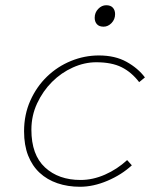

<svg xmlns="http://www.w3.org/2000/svg" viewBox="-20 -702 640 734"><path d="M286 12Q239 12 199.5 -1.5Q160 -15 131.5 -41.5Q103 -68 87.5 -107.5Q72 -147 72 -200Q72 -264 96 -317.5Q120 -371 160 -409.5Q200 -448 251.5 -469Q303 -490 358 -490Q420 -490 464 -465.5Q508 -441 534 -406L512 -388Q483 -426 445 -445Q407 -464 348 -464Q303 -464 258.5 -444Q214 -424 179 -389Q144 -354 122 -307Q100 -260 100 -206Q100 -110 152 -62Q204 -14 288 -14Q335 -14 381.5 -34.5Q428 -55 466 -90L484 -70Q445 -34 391 -11Q337 12 286 12ZM376 -600Q359 -600 350.5 -609.5Q342 -619 342 -634Q342 -654 355.5 -668Q369 -682 386 -682Q403 -682 411.5 -672.5Q420 -663 420 -648Q420 -628 406.5 -614Q393 -600 376 -600Z"/></svg>

Font: Source Code Pro ExtraLight
Style: Italic
Weight: 200
Italic angle: -11°
Monospace: yes
Designer: Paul D. Hunt, Teo Tuominen
Foundry: Adobe Systems Incorporated
Version: Version 1.050;PS 1.000;hotconv 16.6.51;makeotf.lib2.5.65220